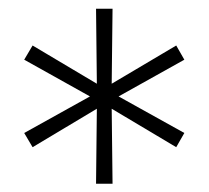

<svg xmlns="http://www.w3.org/2000/svg" viewBox="-20 -748 488 449"><path d="M204.6 -318.4H243.2L241.2 -493.7L392.1 -403.8L411.1 -437L257.3 -522.5L411.1 -608.4L392.1 -641.6L241.2 -552.2L243.2 -727.5H204.6L206.5 -552.2L56.2 -641.6L36.6 -608.4L190.4 -522.5L36.6 -437L56.2 -403.8L206.5 -493.7Z"/></svg>

Font: Raveo Display Display ExLight
Style: Regular
Weight: 200
Designer: Jakub Foglar, Rasmus Andersson (Inter)
Foundry: Jakubfoglar.com
Version: Version 1.100;Glyphs 3.2.3 (3260)